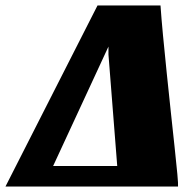

<svg xmlns="http://www.w3.org/2000/svg" viewBox="-105 -681 694 701"><path d="M-85 0 251 -661H481Q484 -617 490 -553Q496 -489 503.5 -417Q511 -345 518.5 -274Q526 -203 532.5 -143.5Q539 -84 542.5 -45.5Q546 -7 545 0ZM89 -75H323L291 -482V-511Z"/></svg>

Font: Sansita Swashed Black
Style: Regular
Weight: 900
Designer: Pablo Cosgaya
Foundry: Omnibus-Type
Version: Version 1.003; ttfautohint (v1.8.3)